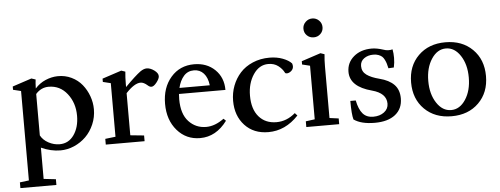

<svg xmlns="http://www.w3.org/2000/svg" viewBox="-56 -839 3183 1222"><g transform="rotate(-5 1536.0 -228.0)"><path d="M28.3 228.5V191.9L86.4 184.6V-386.7L36.1 -398.9V-419.9L158.7 -460.4L185.1 -451.7Q182.1 -430.7 181.2 -394.5Q210 -426.8 248.3 -443.1Q286.6 -459.5 325.7 -460.4Q373.5 -461.4 414.3 -441.7Q455.1 -421.9 481.7 -388.9Q508.3 -356 523.2 -314.7Q538.1 -273.4 538.1 -231Q538.1 -180.2 518.6 -134.8Q499 -89.4 466.6 -57.4Q434.1 -25.4 391.4 -6.8Q348.6 11.7 303.7 11.7Q242.7 11.7 180.7 -16.6V183.1L258.3 191.9V228.5ZM263.2 -398.4Q214.8 -398.4 180.7 -359.4V-94.7Q196.8 -64.5 231 -46.1Q265.1 -27.8 301.8 -27.8Q359.4 -27.8 393.6 -76.7Q427.7 -125.5 427.7 -199.2Q427.7 -281.2 381.8 -339.8Q335.9 -398.4 263.2 -398.4Z M593.8 0V-36.6L659.7 -44.4V-386.7L609.9 -398.9V-419.9L732.9 -460.4L758.3 -451.7Q754.4 -415 754.4 -374V-353.5Q818.8 -418.9 854 -444.8Q876.5 -460.4 895 -460.4Q918 -460.4 942.9 -442.4Q967.8 -424.3 967.8 -404.8Q967.8 -388.7 949.2 -365Q930.7 -341.3 915.5 -341.3Q904.3 -341.3 892.6 -352.1Q868.7 -373.5 848.6 -373.5Q809.1 -373.5 754.4 -314.5V-45.4L841.8 -36.6V0Z M1196.3 11.2Q1107.4 11.2 1049.8 -55.2Q992.2 -121.6 992.2 -225.1Q992.2 -328.6 1049.3 -394.5Q1106.4 -460.4 1197.8 -460.4Q1278.8 -460.4 1330.8 -410.2Q1382.8 -359.9 1382.8 -280.3H1085.9Q1084.5 -263.7 1084.5 -246.1Q1084.5 -152.3 1129.4 -104.2Q1174.3 -56.2 1240.7 -56.2Q1296.9 -56.2 1354.5 -98.6L1369.1 -84.5Q1298.3 11.2 1196.3 11.2ZM1193.4 -421.9Q1153.8 -421.9 1128.7 -393.6Q1103.5 -365.2 1092.3 -318.4H1286.1Q1280.3 -367.7 1255.9 -394.8Q1231.4 -421.9 1193.4 -421.9Z M1632.3 11.2Q1538.6 11.2 1481.9 -49.8Q1425.3 -110.8 1425.3 -206.5Q1425.3 -256.8 1442.6 -302.5Q1460 -348.1 1491.7 -383.3Q1523.4 -418.5 1572.3 -439.5Q1621.1 -460.4 1679.7 -460.4Q1726.1 -460.4 1763.9 -446Q1801.8 -431.6 1820.3 -411.1Q1823.7 -400.9 1823.7 -393.1Q1823.7 -375 1809.6 -363Q1795.4 -351.1 1781.2 -351.1Q1772 -351.1 1769.5 -356.9Q1756.8 -382.3 1731.2 -401.6Q1705.6 -420.9 1668.5 -420.9Q1610.4 -420.9 1572.8 -365Q1535.2 -309.1 1535.2 -229.5Q1535.2 -143.6 1576.7 -95.5Q1618.2 -47.4 1689 -47.4Q1754.9 -47.4 1809.6 -94.7L1824.7 -78.1Q1741.2 11.2 1632.3 11.2Z M1972.2 -564.5Q1946.3 -564.5 1928.7 -581.8Q1911.1 -599.1 1911.1 -624.5Q1911.1 -649.4 1929.2 -667.2Q1947.3 -685.1 1972.2 -685.1Q1997.6 -685.1 2015.4 -667.5Q2033.2 -649.9 2033.2 -624.5Q2033.2 -599.1 2015.4 -581.8Q1997.6 -564.5 1972.2 -564.5ZM1875 0V-36.6L1932.6 -44.4V-386.7L1882.8 -398.9V-419.9L2005.4 -460.4L2030.8 -451.7Q2026.9 -415 2026.9 -374V-44.4L2085 -36.6V0Z M2312 11.2Q2225.1 11.2 2178.2 -22Q2168.5 -54.7 2168.5 -141.1H2203.1Q2214.4 -84 2238.5 -56.2Q2262.7 -28.3 2305.7 -28.3Q2347.7 -28.3 2375.2 -49.3Q2402.8 -70.3 2402.8 -103.5Q2402.8 -170.4 2311.5 -194.8Q2172.9 -231.4 2172.9 -326.2Q2172.9 -384.8 2217.5 -423.1Q2262.2 -461.4 2333.5 -461.4Q2364.7 -461.4 2406.7 -447.8Q2435.5 -437 2464.8 -444.8Q2469.7 -419.9 2469.7 -390.1Q2469.7 -359.9 2462.9 -329.1L2428.2 -327.1Q2423.8 -345.7 2420.7 -356.9Q2417.5 -368.2 2410.6 -382.1Q2403.8 -396 2395.3 -403.6Q2386.7 -411.1 2372.6 -416.5Q2358.4 -421.9 2339.8 -421.9Q2304.7 -421.9 2280.3 -404.3Q2255.9 -386.7 2255.9 -356Q2255.9 -320.3 2284.4 -299.6Q2313 -278.8 2365.2 -265.6Q2426.8 -250 2458.5 -217.3Q2490.2 -184.6 2490.2 -129.4Q2490.2 -63.5 2443.4 -26.1Q2396.5 11.2 2312 11.2Z M2976.3 -53.2Q2910.2 12.2 2803.2 12.2Q2696.3 12.2 2630.1 -53.2Q2564 -118.7 2564 -224.1Q2564 -329.6 2630.1 -395Q2696.3 -460.4 2803.2 -460.4Q2910.2 -460.4 2976.3 -395Q3042.5 -329.6 3042.5 -224.1Q3042.5 -118.7 2976.3 -53.2ZM2710.9 -83.7Q2748 -27.3 2803.2 -27.3Q2858.4 -27.3 2895.5 -83.7Q2932.6 -140.1 2932.6 -224.1Q2932.6 -308.1 2895.5 -364.5Q2858.4 -420.9 2803.2 -420.9Q2748 -420.9 2710.9 -364.5Q2673.8 -308.1 2673.8 -224.1Q2673.8 -140.1 2710.9 -83.7Z"/></g></svg>

Font: Elstob 8pt Medium
Style: Regular
Weight: 500
Designer: Peter S. Baker
Version: Version 1.015